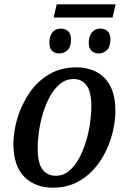

<svg xmlns="http://www.w3.org/2000/svg" viewBox="-20 -857 587 887"><path d="M228 -776 242 -837H514L500 -776ZM255 -610Q233 -610 220.5 -622Q208 -634 208 -660Q208 -689 222 -707Q236 -725 261 -725Q281 -725 294.5 -713Q308 -701 308 -675Q308 -639 291 -624.5Q274 -610 255 -610ZM437 -610Q416 -610 403 -622Q390 -634 390 -660Q390 -689 404.5 -707Q419 -725 443 -725Q464 -725 477 -713Q490 -701 490 -675Q490 -639 473 -624.5Q456 -610 437 -610ZM224 10Q143 10 92.5 -40Q42 -90 42 -192Q42 -248 60 -309.5Q78 -371 114 -425Q150 -479 205 -512.5Q260 -546 334 -546Q383 -546 424 -525.5Q465 -505 489 -460.5Q513 -416 513 -344Q513 -301 502 -252.5Q491 -204 468.5 -157.5Q446 -111 411.5 -73Q377 -35 330.5 -12.5Q284 10 224 10ZM237 -45Q272 -45 298.5 -67Q325 -89 344.5 -124.5Q364 -160 377 -202.5Q390 -245 396 -287.5Q402 -330 402 -365Q402 -433 380 -462.5Q358 -492 320 -492Q286 -492 259 -470.5Q232 -449 212 -413.5Q192 -378 179 -335.5Q166 -293 160 -250Q154 -207 154 -172Q154 -103 176.5 -74Q199 -45 237 -45Z"/></svg>

Font: Noto Serif SemiCondensed Medium
Style: Italic
Weight: 500
Width: 4
Italic angle: -12°
Designer: Monotype Design Team
Foundry: Monotype Imaging Inc.
Version: Version 2.013